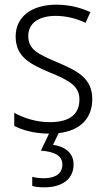

<svg xmlns="http://www.w3.org/2000/svg" viewBox="-20 -655 456 822"><path d="M295 49C295 1 261 -27 207 -35L231 -85C324 -96 375 -148 375 -231C375 -321 310 -352 226 -388C144 -423 101 -442 101 -501C101 -556 146 -587 219 -587C264 -587 311 -575 346 -557L367 -603C326 -622 277 -635 221 -635C114 -635 47 -582 47 -499C47 -411 108 -381 195 -344C278 -310 320 -286 320 -229C320 -168 281 -132 193 -132C137 -132 82 -149 41 -172V-116C76 -98 126 -83 190 -83L155 -10C212 -6 247 10 247 50C247 88 217 108 169 108C150 108 132 106 118 102V141C131 145 149 147 170 147C248 147 295 110 295 49Z"/></svg>

Font: Noto Sans Kannada UI SemiCondensed Light
Style: Regular
Weight: 300
Width: 4
Designer: Jelle Bosma - Monotype Design Team
Foundry: Monotype Imaging Inc.
Version: Version 2.005